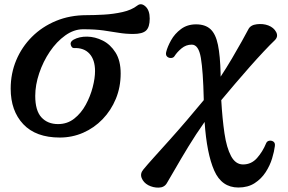

<svg xmlns="http://www.w3.org/2000/svg" viewBox="-20 -632 1347 899"><path d="M260 12Q148 12 89 -50.5Q30 -113 30 -217Q30 -288 56 -350Q82 -412 129.5 -459.5Q177 -507 242 -534Q307 -561 385 -561Q421 -561 466 -563.5Q511 -566 553.5 -575.5Q596 -585 623 -606Q641 -620 661 -602Q681 -584 681 -545Q681 -505 664 -489Q647 -473 604 -473Q568 -473 535.5 -478.5Q503 -484 464 -489.5Q425 -495 369 -495Q326 -495 285.5 -466Q245 -437 213.5 -390.5Q182 -344 163.5 -289Q145 -234 145 -183Q145 -114 174 -82.5Q203 -51 252 -51Q295 -51 327.5 -76.5Q360 -102 381.5 -141.5Q403 -181 414 -223.5Q425 -266 425 -299Q425 -352 399 -380.5Q373 -409 326 -407Q316 -407 311.5 -421.5Q307 -436 324 -446Q351 -461 388 -460.5Q425 -460 461 -442Q497 -424 521 -386Q545 -348 545 -288Q545 -224 522.5 -169.5Q500 -115 460.5 -74Q421 -33 369.5 -10.5Q318 12 260 12Z M1096 246Q1018 246 983 166.5Q948 87 938 -61Q897 -3 862 54.5Q827 112 801 157.5Q775 203 761 226Q749 246 723 246.5Q697 247 674 235Q652 223 643.5 202Q635 181 651 162Q669 140 701 104.5Q733 69 773 24.5Q813 -20 854.5 -68.5Q896 -117 934 -163V-169Q931 -299 920.5 -361Q910 -423 878 -423Q851 -423 830 -405.5Q809 -388 797 -369Q792 -361 781 -360.5Q770 -360 762.5 -367Q755 -374 758 -388Q764 -413 781 -443.5Q798 -474 827.5 -496Q857 -518 898 -518Q941 -518 965.5 -495.5Q990 -473 1000.5 -422Q1011 -371 1013 -287V-273Q1040 -314 1066 -358Q1092 -402 1112.5 -439Q1133 -476 1143 -495Q1153 -515 1182.5 -518.5Q1212 -522 1236 -513Q1262 -503 1273 -482Q1284 -461 1267 -444Q1245 -423 1214.5 -390.5Q1184 -358 1149.5 -319Q1115 -280 1080.5 -239.5Q1046 -199 1016 -163Q1021 -76 1031 -8Q1041 60 1062 99Q1083 138 1118 138Q1157 138 1183.5 108Q1210 78 1226 39Q1230 29 1240.5 27Q1251 25 1260 31Q1269 37 1267 52Q1264 77 1254 110Q1244 143 1224 174Q1204 205 1172.5 225.5Q1141 246 1096 246Z"/></svg>

Font: Zen Antique Soft
Style: Regular
Weight: 400
Designer: Yoshimichi Ohira
Foundry: Positype
Version: Version 1.001